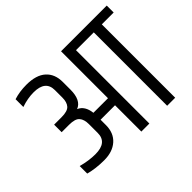

<svg xmlns="http://www.w3.org/2000/svg" viewBox="-140 -877 1099 1099"><g transform="rotate(-45 409.5 -327.5)"><path d="M819 -650V-594H723V0H658V-594H514V0H449V-213H332V-170Q332 -106 291.5 -70Q251 -34 183 -34Q115 -34 60 -49V-110Q119 -94 172 -94Q267 -94 267 -171V-243Q267 -280 250 -300Q233 -320 184 -320H124V-381H184Q233 -381 250 -400.5Q267 -420 267 -457V-518Q267 -595 172 -595Q123 -595 71 -577V-640Q118 -655 173 -655Q252 -655 292 -619Q332 -583 332 -519V-457Q332 -371 280 -351Q324 -332 331 -270H449V-650Z"/></g></svg>

Font: Khand
Style: Regular
Weight: 400
Designer: Devanagari: Sanchit Sawaria, Jyotish Sonowal; Latin: Satya Rajpurohit
Foundry: Indian Type Foundry
Version: Version 1.101;PS 1.0;hotconv 1.0.78;makeotf.lib2.5.61930; tt